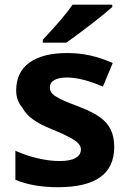

<svg xmlns="http://www.w3.org/2000/svg" viewBox="-20 -780 537 810"><path d="M44.9 -21.5V-144Q88.9 -124 138.7 -112.3Q188.5 -100.6 231.4 -100.6Q275.4 -100.6 298.3 -113.3Q321.3 -126 321.3 -149.9Q321.3 -171.9 289.1 -191.7Q256.8 -211.4 196.8 -235.4Q147.5 -255.4 118.7 -276.4Q89.8 -297.4 74.7 -325.2Q61.5 -340.8 54.9 -358.6Q48.3 -376.5 48.3 -398.4Q48.3 -475.6 104.2 -515.9Q160.2 -556.2 263.2 -556.2Q314.9 -556.2 360.8 -545.9Q406.7 -535.6 455.6 -514.2L414.1 -414.6Q373 -432.6 333.5 -442.9Q293.9 -453.1 262.7 -453.1Q228.5 -453.1 209.5 -442.4Q190.4 -431.6 190.4 -411.1Q190.4 -390.1 210.9 -376Q229 -364.3 250.7 -354.7Q272.5 -345.2 311.5 -330.6Q370.1 -308.1 401.6 -285.6Q433.1 -263.2 447.8 -231.9Q461.9 -201.2 461.9 -160.6Q461.9 -74.2 402.3 -32.2Q342.8 9.8 224.6 9.8Q119.6 9.8 44.9 -21.5ZM286.1 -760.3H453.6V-750.5Q422.9 -722.7 363 -676.5Q303.2 -630.4 259.8 -600.1H160.6V-612.3Q252.9 -710.4 286.1 -760.3Z"/></svg>

Font: Viking Open Sans
Style: Bold
Weight: 700
Foundry: Ascender Corporation
Version: Version 2.001